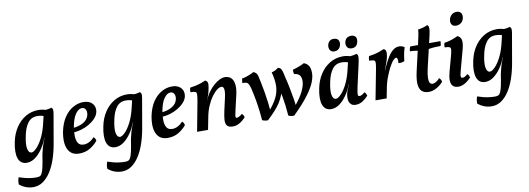

<svg xmlns="http://www.w3.org/2000/svg" viewBox="-74 -1138 5041 1828"><g transform="rotate(-10 2446.5 -224.0)"><path d="M128 248Q91 248 57.5 235.5Q24 223 -5 200Q-7 181 -4 163.5Q-1 146 5 131Q32 140 60.5 147.5Q89 155 118 158.5Q147 162 173 162Q191 162 204 157Q217 152 226.5 132.5Q236 113 245 72Q254 31 265 -42Q270 -68 280 -103.5Q290 -139 305 -176L315 -204L350 -388L331 -455Q362 -455 386 -458Q410 -461 425 -467Q436 -461 439 -448.5Q442 -436 437 -406L387 -118Q373 -40 349.5 27Q326 94 293 143.5Q260 193 219 220.5Q178 248 128 248ZM375 -453 350 -397Q336 -405 317 -408.5Q298 -412 279 -412Q221 -412 188 -367Q155 -322 141 -250Q123 -168 131 -124Q139 -80 169 -80Q186 -80 216 -109.5Q246 -139 275.5 -196.5Q305 -254 324 -336L343 -416L387 -409L334 -195H310Q291 -142 259 -95Q227 -48 188 -19.5Q149 9 107 9Q77 9 57 -5Q37 -19 26.5 -46.5Q16 -74 16 -114.5Q16 -155 27 -207Q42 -282 80 -340.5Q118 -399 174.5 -433Q231 -467 301 -467Q321 -467 342 -463Q363 -459 375 -453Z M614 9Q567 9 539.5 -12Q512 -33 500 -67Q488 -101 488 -142Q488 -183 496 -223Q513 -305 549.5 -359Q586 -413 634.5 -440Q683 -467 733 -467Q776 -467 802 -450.5Q828 -434 837.5 -408Q847 -382 841 -353Q834 -321 808.5 -293.5Q783 -266 747.5 -245Q712 -224 671.5 -212Q631 -200 593 -198L596 -241Q654 -245 698 -270.5Q742 -296 752 -341Q758 -372 747 -392.5Q736 -413 711 -413Q679 -413 649.5 -372Q620 -331 605 -246Q598 -204 599 -162.5Q600 -121 616 -94.5Q632 -68 671 -68Q697 -68 723 -81Q749 -94 774 -121Q782 -113 787 -104.5Q792 -96 794 -83Q761 -43 716.5 -17Q672 9 614 9Z M984 248Q947 248 913.5 235.5Q880 223 851 200Q849 181 852 163.5Q855 146 861 131Q888 140 916.5 147.5Q945 155 974 158.5Q1003 162 1029 162Q1047 162 1060 157Q1073 152 1082.5 132.5Q1092 113 1101 72Q1110 31 1121 -42Q1126 -68 1136 -103.5Q1146 -139 1161 -176L1171 -204L1206 -388L1187 -455Q1218 -455 1242 -458Q1266 -461 1281 -467Q1292 -461 1295 -448.5Q1298 -436 1293 -406L1243 -118Q1229 -40 1205.5 27Q1182 94 1149 143.5Q1116 193 1075 220.5Q1034 248 984 248ZM1231 -453 1206 -397Q1192 -405 1173 -408.5Q1154 -412 1135 -412Q1077 -412 1044 -367Q1011 -322 997 -250Q979 -168 987 -124Q995 -80 1025 -80Q1042 -80 1072 -109.5Q1102 -139 1131.5 -196.5Q1161 -254 1180 -336L1199 -416L1243 -409L1190 -195H1166Q1147 -142 1115 -95Q1083 -48 1044 -19.5Q1005 9 963 9Q933 9 913 -5Q893 -19 882.5 -46.5Q872 -74 872 -114.5Q872 -155 883 -207Q898 -282 936 -340.5Q974 -399 1030.5 -433Q1087 -467 1157 -467Q1177 -467 1198 -463Q1219 -459 1231 -453Z M1470 9Q1423 9 1395.5 -12Q1368 -33 1356 -67Q1344 -101 1344 -142Q1344 -183 1352 -223Q1369 -305 1405.5 -359Q1442 -413 1490.5 -440Q1539 -467 1589 -467Q1632 -467 1658 -450.5Q1684 -434 1693.5 -408Q1703 -382 1697 -353Q1690 -321 1664.5 -293.5Q1639 -266 1603.5 -245Q1568 -224 1527.5 -212Q1487 -200 1449 -198L1452 -241Q1510 -245 1554 -270.5Q1598 -296 1608 -341Q1614 -372 1603 -392.5Q1592 -413 1567 -413Q1535 -413 1505.5 -372Q1476 -331 1461 -246Q1454 -204 1455 -162.5Q1456 -121 1472 -94.5Q1488 -68 1527 -68Q1553 -68 1579 -81Q1605 -94 1630 -121Q1638 -113 1643 -104.5Q1648 -96 1650 -83Q1617 -43 1572.5 -17Q1528 9 1470 9Z M1753 0 1807 -286Q1815 -332 1815 -352Q1815 -372 1801.5 -377Q1788 -382 1756 -382Q1756 -394 1757 -406Q1758 -418 1763 -426Q1782 -428 1811 -434Q1840 -440 1868 -449.5Q1896 -459 1913 -467Q1930 -461 1935 -445Q1940 -429 1935 -402Q1928 -361 1919 -333Q1910 -305 1898 -278L1882 -118L1859 0ZM2106 -467Q2124 -467 2143 -458.5Q2162 -450 2175 -429Q2188 -408 2191 -370Q2194 -332 2180 -274L2153 -158Q2143 -114 2139.5 -95Q2136 -76 2139 -71Q2142 -66 2150 -66Q2160 -66 2175 -74.5Q2190 -83 2202 -94Q2211 -87 2216 -77.5Q2221 -68 2223 -57Q2190 -23 2160 -7Q2130 9 2100 9Q2058 9 2042.5 -11Q2027 -31 2030 -68.5Q2033 -106 2044 -155L2069 -266Q2080 -312 2080 -337.5Q2080 -363 2072.5 -372.5Q2065 -382 2054 -382Q2036 -382 2011.5 -363.5Q1987 -345 1961.5 -310.5Q1936 -276 1914.5 -227Q1893 -178 1882 -118L1875 -228L1914 -311Q1927 -337 1948 -364.5Q1969 -392 1995 -415Q2021 -438 2049.5 -452.5Q2078 -467 2106 -467Z M2378 -467Q2396 -461 2405 -451Q2414 -441 2419.5 -421Q2425 -401 2432 -365Q2443 -313 2452 -259Q2461 -205 2467 -155.5Q2473 -106 2476 -67L2461 -72Q2513 -132 2540 -185Q2567 -238 2569.5 -296.5Q2572 -355 2551 -434Q2592 -444 2616 -467Q2632 -463 2640.5 -455Q2649 -447 2655.5 -426.5Q2662 -406 2670 -365Q2683 -315 2693.5 -260.5Q2704 -206 2712.5 -156.5Q2721 -107 2724 -67L2709 -73Q2772 -148 2799 -205.5Q2826 -263 2826 -301Q2826 -341 2809.5 -359.5Q2793 -378 2759 -381Q2755 -391 2754 -402Q2753 -413 2755 -424Q2775 -429 2796.5 -436.5Q2818 -444 2838 -452.5Q2858 -461 2867 -467Q2896 -457 2912 -432.5Q2928 -408 2928 -361Q2928 -322 2908 -272Q2888 -222 2837 -153.5Q2786 -85 2690 9Q2675 10 2660.5 7Q2646 4 2635 -2Q2631 -53 2625.5 -99Q2620 -145 2612.5 -185.5Q2605 -226 2596 -260L2622 -280Q2613 -237 2599.5 -202.5Q2586 -168 2565 -135Q2544 -102 2513 -67.5Q2482 -33 2437 9Q2423 10 2408 7Q2393 4 2382 -2Q2375 -94 2361 -178Q2347 -262 2332 -321Q2322 -357 2309.5 -370.5Q2297 -384 2258 -382Q2258 -389 2259.5 -403Q2261 -417 2264 -426Q2283 -428 2304.5 -435Q2326 -442 2346 -450.5Q2366 -459 2378 -467Z M3374 -467Q3382 -464 3386.5 -455.5Q3391 -447 3389.5 -428Q3388 -409 3380 -372L3331 -153Q3320 -98 3320.5 -82.5Q3321 -67 3337 -67Q3348 -67 3359.5 -73.5Q3371 -80 3389 -94Q3396 -87 3401 -77.5Q3406 -68 3409 -58Q3383 -29 3352.5 -10Q3322 9 3287 9Q3258 9 3243 -4.5Q3228 -18 3222.5 -38Q3217 -58 3219 -80.5Q3221 -103 3226 -121Q3230 -132 3236 -147.5Q3242 -163 3248.5 -178.5Q3255 -194 3259 -203L3295 -353L3285 -456Q3309 -455 3333 -458Q3357 -461 3374 -467ZM3318 -453 3293 -397Q3279 -405 3260 -408.5Q3241 -412 3222 -412Q3164 -412 3131 -367Q3098 -322 3084 -250Q3066 -168 3074 -124Q3082 -80 3112 -80Q3129 -80 3159 -109.5Q3189 -139 3218.5 -196.5Q3248 -254 3267 -336L3286 -416L3330 -409L3277 -195H3253Q3234 -142 3202 -95Q3170 -48 3131 -19.5Q3092 9 3050 9Q3020 9 3000 -5Q2980 -19 2969.5 -46.5Q2959 -74 2959 -114.5Q2959 -155 2970 -207Q2985 -282 3023 -340.5Q3061 -399 3117.5 -433Q3174 -467 3244 -467Q3264 -467 3285 -463Q3306 -459 3318 -453ZM3342 -527Q3313 -527 3299.5 -546Q3286 -565 3291 -594Q3297 -622 3314 -634Q3331 -646 3354 -646Q3381 -646 3395.5 -630.5Q3410 -615 3404 -583Q3394 -527 3342 -527ZM3175 -527Q3145 -527 3132.5 -548Q3120 -569 3126 -597Q3132 -620 3146.5 -633Q3161 -646 3185 -646Q3217 -646 3230 -627.5Q3243 -609 3237 -580Q3232 -556 3215.5 -541.5Q3199 -527 3175 -527Z M3638 -467Q3655 -461 3659.5 -445Q3664 -429 3659 -401Q3655 -376 3643.5 -341.5Q3632 -307 3615 -267H3617L3636 -308Q3658 -355 3681 -391Q3704 -427 3730.5 -447Q3757 -467 3788 -467Q3817 -467 3839 -450Q3829 -420 3822.5 -385.5Q3816 -351 3813 -320Q3802 -315 3787 -312Q3772 -309 3755 -311Q3757 -343 3753 -354.5Q3749 -366 3741 -366Q3731 -366 3713.5 -348.5Q3696 -331 3673 -288Q3656 -257 3634.5 -202Q3613 -147 3602 -83L3586 0H3478L3533 -286Q3542 -332 3542 -352Q3542 -372 3529 -377Q3516 -382 3484 -382Q3484 -394 3485.5 -406Q3487 -418 3491 -426Q3511 -428 3539 -434Q3567 -440 3594 -449.5Q3621 -459 3638 -467Z M3995 9Q3949 9 3925 -14Q3901 -37 3898 -83.5Q3895 -130 3911 -201L3970 -458Q3981 -504 3987.5 -538.5Q3994 -573 3995 -594Q4019 -597 4044.5 -604Q4070 -611 4085 -620Q4096 -616 4099.5 -603.5Q4103 -591 4100 -565Q4097 -539 4085 -491L4019 -209Q4007 -154 4006.5 -121.5Q4006 -89 4015.5 -75Q4025 -61 4041 -61Q4057 -61 4076.5 -73Q4096 -85 4111 -103Q4119 -97 4125.5 -86Q4132 -75 4133 -64Q4119 -47 4096.5 -30Q4074 -13 4048 -2Q4022 9 3995 9ZM3968 -394Q3947 -397 3924.5 -400Q3902 -403 3882 -403Q3882 -415 3885 -427.5Q3888 -440 3893 -448H3975ZM4056 -393 4062 -448H4185Q4185 -436 4183.5 -423.5Q4182 -411 4177 -402Q4136 -402 4106.5 -399.5Q4077 -397 4056 -393Z M4280 9Q4243 9 4225.5 -10Q4208 -29 4207 -62.5Q4206 -96 4218 -141L4255 -276Q4269 -325 4271 -347.5Q4273 -370 4259.5 -376Q4246 -382 4214 -382Q4213 -394 4214.5 -405.5Q4216 -417 4221 -426Q4240 -428 4265 -434.5Q4290 -441 4313 -450Q4336 -459 4352 -467Q4381 -454 4388 -425Q4395 -396 4380 -337L4328 -145Q4314 -96 4316.5 -82Q4319 -68 4333 -68Q4342 -68 4354.5 -74Q4367 -80 4381 -94Q4390 -89 4395 -79Q4400 -69 4402 -57Q4372 -26 4341 -8.5Q4310 9 4280 9ZM4358 -567Q4330 -567 4317 -585Q4304 -603 4309 -631Q4315 -661 4335 -678.5Q4355 -696 4383 -696Q4411 -696 4425 -678Q4439 -660 4433 -629Q4428 -601 4407.5 -584Q4387 -567 4358 -567Z M4560 248Q4523 248 4489.5 235.5Q4456 223 4427 200Q4425 181 4428 163.5Q4431 146 4437 131Q4464 140 4492.5 147.5Q4521 155 4550 158.5Q4579 162 4605 162Q4623 162 4636 157Q4649 152 4658.5 132.5Q4668 113 4677 72Q4686 31 4697 -42Q4702 -68 4712 -103.5Q4722 -139 4737 -176L4747 -204L4782 -388L4763 -455Q4794 -455 4818 -458Q4842 -461 4857 -467Q4868 -461 4871 -448.5Q4874 -436 4869 -406L4819 -118Q4805 -40 4781.5 27Q4758 94 4725 143.5Q4692 193 4651 220.5Q4610 248 4560 248ZM4807 -453 4782 -397Q4768 -405 4749 -408.5Q4730 -412 4711 -412Q4653 -412 4620 -367Q4587 -322 4573 -250Q4555 -168 4563 -124Q4571 -80 4601 -80Q4618 -80 4648 -109.5Q4678 -139 4707.5 -196.5Q4737 -254 4756 -336L4775 -416L4819 -409L4766 -195H4742Q4723 -142 4691 -95Q4659 -48 4620 -19.5Q4581 9 4539 9Q4509 9 4489 -5Q4469 -19 4458.5 -46.5Q4448 -74 4448 -114.5Q4448 -155 4459 -207Q4474 -282 4512 -340.5Q4550 -399 4606.5 -433Q4663 -467 4733 -467Q4753 -467 4774 -463Q4795 -459 4807 -453Z"/></g></svg>

Font: Vollkorn Medium
Style: Italic
Weight: 500
Italic angle: -11°
Designer: Friedrich Althausen
Foundry: Friedrich Althausen
Version: Version 5.000